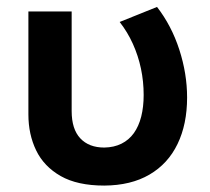

<svg xmlns="http://www.w3.org/2000/svg" viewBox="-20 -534 622 568"><path d="M288.5 15Q209 15 159.5 -13.2Q110 -41.5 87 -89Q64 -136.5 64 -195.5V-500H192V-205.5Q192 -152 217.5 -124.8Q243 -97.5 288.5 -97.5Q317.5 -98 339.5 -109Q361.5 -120 376 -140.2Q390.5 -160.5 397.8 -189.2Q405 -218 405 -253Q405 -293 397 -331Q389 -369 373.2 -404Q357.5 -439 334 -469L444.5 -513.5Q487.5 -458 510.5 -387Q533.5 -316 533.5 -245.5Q533.5 -166.5 505.2 -108Q477 -49.5 422.2 -17.5Q367.5 14.5 288.5 15Z"/></svg>

Font: Geologica Medium
Style: Regular
Weight: 500
Designer: Sindre Bremnes, Frode Helland
Foundry: Monokrom Skriftforlag AS
Version: Version 1.010;gftools[0.9.28]